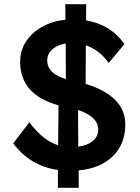

<svg xmlns="http://www.w3.org/2000/svg" viewBox="-20 -804 668 915"><path d="M256 91V6Q123 -13 43 -121L120 -221Q155 -175 188 -149Q221 -123 257 -112L259 -302Q76 -352 76 -510Q76 -564 104.5 -607Q133 -650 182 -677Q231 -704 292 -710L291 -784H391L390 -707Q508 -687 573 -594L498 -504Q453 -567 389 -588L388 -404Q477 -378 527 -329.5Q577 -281 577 -211Q577 -117 517 -59Q457 -1 355 8V91ZM205 -515Q205 -454 294 -427L293 -597Q253 -590 229 -568.5Q205 -547 205 -515ZM448 -185Q448 -218 423 -241.5Q398 -265 352 -280L353 -105Q395 -110 421.5 -131.5Q448 -153 448 -185Z"/></svg>

Font: Readex Pro Medium
Style: Regular
Weight: 500
Designer: Bonnie Shaver-Troup, Thomas Jockin
Foundry: Lexend
Version: Version 1.204; ttfautohint (v1.8.4.7-5d5b)